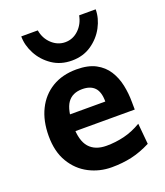

<svg xmlns="http://www.w3.org/2000/svg" viewBox="-141 -852 824 959"><g transform="rotate(-20 271.0 -372.5)"><path d="M493.2 -219.7H118.2V-307.6H368.7Q368.7 -358.9 346.4 -382.1Q324.2 -405.3 280.8 -405.3Q228 -405.3 202.4 -368.9Q176.8 -332.5 176.8 -246.6Q176.8 -168.9 208 -133.3Q239.3 -97.7 299.8 -97.7Q347.7 -97.7 393.8 -108.9Q439.9 -120.1 485.4 -147L495.6 -36.6Q442.9 -9.8 393.8 1.2Q344.7 12.2 287.6 12.2Q223.1 12.2 167.5 -16.6Q111.8 -45.4 77.9 -102.1Q43.9 -158.7 43.9 -241.7Q43.9 -322.8 73.5 -382.3Q103 -441.9 157.7 -474.9Q212.4 -507.8 287.6 -507.8Q349.1 -507.8 388.9 -486.6Q428.7 -465.3 451.4 -429.7Q474.1 -394 483.4 -349.9Q492.7 -305.7 492.7 -259.8Q492.7 -252.9 492.9 -239.7Q493.2 -226.6 493.2 -219.7ZM393.1 -756.8H481Q481 -709.5 456.3 -663.3Q431.6 -617.2 387.2 -586.9Q342.8 -556.6 283.2 -556.6Q223.6 -556.6 179 -586.9Q134.3 -617.2 109.9 -663.3Q85.4 -709.5 85.4 -756.8H173.3Q180.7 -712.4 211.9 -683.3Q243.2 -654.3 283.2 -654.3Q323.7 -654.3 354.2 -683.3Q384.8 -712.4 393.1 -756.8Z"/></g></svg>

Font: Andika
Style: Bold
Weight: 700
Designer: Victor Gaultney, Annie Olsen, Julie Remington, Don Collingsworth, Eric Hays, Becca Hirsbrunner
Foundry: SIL International
Version: Version 6.101